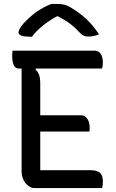

<svg xmlns="http://www.w3.org/2000/svg" viewBox="-20 -958 590 978"><path d="M44 -700H461Q478 -700 487.5 -690Q497 -680 500.5 -666.5Q504 -653 504 -642Q504 -631 503 -623Q502 -615 499 -609H74Q63 -609 55.5 -618Q48 -627 45 -641.5Q42 -656 42 -671Q42 -678 42.5 -685.5Q43 -693 44 -700ZM149 -371H390Q406 -371 416.5 -362Q427 -353 432 -338.5Q437 -324 437 -308Q437 -304 436.5 -300.5Q436 -297 436 -294Q436 -291 435 -288H149ZM156 0Q143 0 131.5 -6.5Q120 -13 110.5 -24.5Q101 -36 95.5 -51.5Q90 -67 90 -83Q90 -137 90 -194Q90 -251 90 -308Q90 -365 90 -421Q90 -477 90 -530.5Q90 -584 90 -633H174L161 -603Q174 -592 179.5 -575.5Q185 -559 185 -534Q185 -481 185 -425Q185 -369 185 -313Q185 -257 185 -201Q185 -145 185 -91H441Q475 -91 489.5 -77.5Q504 -64 504 -33Q504 -24 503 -15Q502 -6 500 0ZM242 -938Q247 -938 252.5 -938Q258 -938 263.5 -938Q269 -938 274 -938Q292 -938 308.5 -934Q325 -930 353 -912Q369 -902 387 -888.5Q405 -875 422 -859Q439 -843 454.5 -824Q470 -805 484 -783Q471 -778 459 -775Q447 -772 430 -772Q413 -772 403.5 -777.5Q394 -783 382 -796Q358 -822 329 -843Q300 -864 248 -887L305 -875Q289 -875 272.5 -875Q256 -875 239 -875L295 -888Q237 -859 200 -829Q163 -799 143 -771H137Q114 -771 100 -773.5Q86 -776 80 -781.5Q74 -787 74 -793Q74 -799 80 -811Q86 -823 101 -840Q115 -855 130.5 -869Q146 -883 164 -896Q182 -909 201.5 -919.5Q221 -930 242 -938Z"/></svg>

Font: Recursive Casual
Style: Regular
Weight: 400
Version: Version 1.047